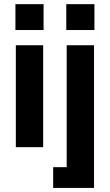

<svg xmlns="http://www.w3.org/2000/svg" viewBox="-20 -722 539 942"><path d="M57.7 -500H191.8V0H57.7ZM55.7 -701.6V-574.7H193.8V-701.6ZM240.8 98.2H307.2V-500H441.3V200H240.8ZM305.2 -701.6V-574.7H443.3V-701.6Z"/></svg>

Font: TASA Orbiter VF Text
Style: Regular
Weight: 400
Designer: Weizhong Zhang
Foundry: 本地遙控
Version: Version 1.001;Glyphs 3.2 (3192)